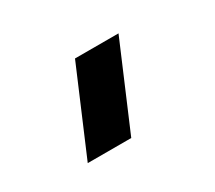

<svg xmlns="http://www.w3.org/2000/svg" viewBox="-54 -29 433 386"><g transform="rotate(-30 162.0 163.5)"><path d="M60 261H161L244 66H143Z"/></g></svg>

Font: Manrope ExtraBold
Style: Regular
Weight: 800
Designer: Mikhail Sharanda
Foundry: Mikhail Sharanda
Version: Version 4.505